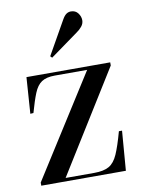

<svg xmlns="http://www.w3.org/2000/svg" viewBox="-87 -843 665 903"><g transform="rotate(-10 245.0 -391.5)"><path d="M36 0V-15L343 -499H188Q148 -499 125.5 -484Q103 -469 89 -434.5Q75 -400 59 -343L44 -342L56 -515H456V-500L155 -16H292Q337 -16 362.5 -30.5Q388 -45 404.5 -82.5Q421 -120 440 -189H455L440 0ZM191 -584 183 -592 273 -751Q283 -769 293 -776Q303 -783 315 -783Q337 -783 349 -767Q361 -751 361 -733Q361 -717 350 -703.5Q339 -690 324 -680Z"/></g></svg>

Font: Literata 72pt Medium
Style: Regular
Weight: 500
Designer: Latin by Veronika Burian and Jose Scaglione. Greek by Irene Vlachou. Cyrillic by Vera Evstafieva.
Foundry: TypeTogether
Version: Version 3.002